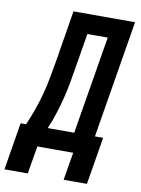

<svg xmlns="http://www.w3.org/2000/svg" viewBox="-148 -799 743 1013"><g transform="rotate(10 224.0 -293.0)"><path d="M73 149H-52L-10 -105H19Q38 -148 53.5 -192Q69 -236 81 -280.5Q93 -325 101 -370Q109 -415 117 -459L162 -735H492L388 -105H432L390 149H265L290 0H98ZM277 -105 364 -630H255L224 -444Q217 -402 209.5 -359Q202 -316 191 -273.5Q180 -231 166.5 -188.5Q153 -146 135 -105Z"/></g></svg>

Font: Iosevka Extrabold
Style: Italic
Weight: 800
Italic angle: -9°
Monospace: yes
Designer: Belleve Invis
Foundry: Belleve Invis
Version: Version 32.5.0; ttfautohint (v1.8.4)